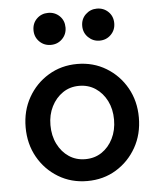

<svg xmlns="http://www.w3.org/2000/svg" viewBox="-53 -791 707 848"><g transform="rotate(-5 300.0 -367.5)"><path d="M300 10Q229 10 172 -24.5Q115 -59 82 -117.5Q49 -176 49 -250Q49 -323 82 -381.5Q115 -440 172 -474.5Q229 -509 300 -509Q371 -509 428 -474.5Q485 -440 518 -381.5Q551 -323 551 -250Q551 -176 518 -117.5Q485 -59 428.5 -24.5Q372 10 300 10ZM300 -87Q341 -87 372.5 -108Q404 -129 422.5 -166Q441 -203 441 -250Q441 -297 422.5 -333.5Q404 -370 372.5 -391Q341 -412 300 -412Q259 -412 227.5 -390.5Q196 -369 177.5 -332.5Q159 -296 159 -250Q159 -203 177.5 -166Q196 -129 227.5 -108Q259 -87 300 -87ZM192 -603Q162 -603 141.5 -623.5Q121 -644 121 -674Q121 -705 141.5 -725Q162 -745 192 -745Q222 -745 242.5 -725Q263 -705 263 -674Q263 -644 242.5 -623.5Q222 -603 192 -603ZM408 -603Q379 -603 358 -623.5Q337 -644 337 -674Q337 -705 358 -725Q379 -745 408 -745Q438 -745 458.5 -725Q479 -705 479 -674Q479 -644 458.5 -623.5Q438 -603 408 -603Z"/></g></svg>

Font: Red Hat Mono SemiBold
Style: Regular
Weight: 600
Monospace: yes
Designer: Pentagram, MCKL
Foundry: Pentagram, MCKL
Version: Version 1.023